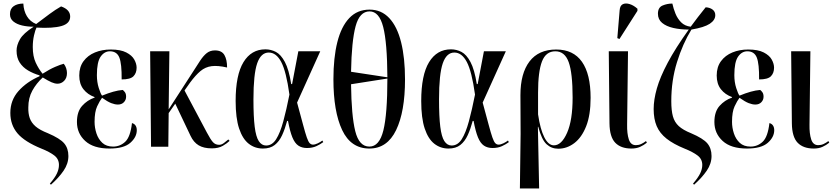

<svg xmlns="http://www.w3.org/2000/svg" viewBox="-20 -824 4678 1078"><path d="M266 213 260 207Q289 173 300 149Q311 125 311 102Q311 69 285 49Q259 29 214 11Q118 -28 78 -75.5Q38 -123 38 -190Q38 -261 83.5 -312.5Q129 -364 202 -396V-401Q167 -411 137.5 -428.5Q108 -446 90.5 -473Q73 -500 73 -540Q73 -570 92 -603.5Q111 -637 169 -674Q134 -674 104 -681Q74 -688 55 -703.5Q36 -719 36 -744Q36 -775 57 -789.5Q78 -804 111 -804Q113 -763 131 -733Q149 -703 183 -689Q228 -723 259 -746Q290 -769 323 -788Q374 -770 374 -731Q374 -692 325.5 -678Q277 -664 185 -669Q178 -656 171 -625.5Q164 -595 164 -560Q164 -508 180.5 -472.5Q197 -437 219 -410Q258 -435 289.5 -448.5Q321 -462 338 -466Q347 -455 351.5 -441Q356 -427 356 -414Q356 -386 340 -370Q324 -354 303 -354Q288 -354 269.5 -362Q251 -370 220 -389Q184 -356 161.5 -315Q139 -274 139 -221Q138 -187 147 -161Q156 -135 179.5 -114.5Q203 -94 249 -76Q317 -47 340.5 -19Q364 9 364 52Q364 95 337 134.5Q310 174 266 213Z M595 10Q505 10 458.5 -32.5Q412 -75 412 -139Q412 -197 441 -229.5Q470 -262 511 -276V-279Q472 -293 448.5 -323Q425 -353 425 -400Q425 -448 449 -480.5Q473 -513 513 -529.5Q553 -546 602 -546Q657 -546 689 -529.5Q721 -513 734 -489.5Q747 -466 747 -444Q747 -414 729.5 -396Q712 -378 663 -378Q664 -466 650 -501Q636 -536 597 -536Q566 -536 545 -506Q524 -476 524 -402Q524 -363 534.5 -330Q545 -297 553 -287Q587 -301 615.5 -309Q644 -317 669 -319Q675 -315 681.5 -306Q688 -297 688 -281Q688 -263 675.5 -250Q663 -237 642 -237Q625 -237 604.5 -245Q584 -253 553 -275Q540 -258 525.5 -227Q511 -196 511 -140Q511 -107 521.5 -75Q532 -43 554.5 -22Q577 -1 615 -1Q654 -1 683 -28Q712 -55 721 -133Q735 -129 741.5 -118.5Q748 -108 748 -93Q748 -54 711.5 -22Q675 10 595 10Z M828 0 823 -536H931L927 -210L1059 -414Q1085 -455 1103.5 -483Q1122 -511 1141 -526Q1160 -541 1187 -541Q1225 -541 1240 -515Q1255 -489 1255 -445Q1203 -457 1168 -452.5Q1133 -448 1105.5 -425Q1078 -402 1047 -360L1016 -316L1142 -79Q1162 -41 1175.5 -26Q1189 -11 1210 -11Q1224 -11 1237 -21Q1250 -31 1262 -41L1269 -33Q1256 -20 1231.5 -5.5Q1207 9 1169 9Q1124 9 1095.5 -8Q1067 -25 1050 -61L964 -242L927 -189L925 0Z M1456 10Q1411 10 1376.5 -17Q1342 -44 1322.5 -102.5Q1303 -161 1303 -257Q1303 -403 1347 -475Q1391 -547 1470 -547Q1501 -547 1529 -532.5Q1557 -518 1579.5 -476Q1602 -434 1615 -352H1620L1655 -536H1778L1648 -248Q1669 -171 1681.5 -124Q1694 -77 1702.5 -52.5Q1711 -28 1719 -20Q1727 -12 1737 -12Q1749 -12 1764.5 -19.5Q1780 -27 1790 -35L1795 -26Q1779 -14 1756.5 -3.5Q1734 7 1703 7Q1675 7 1655 -6.5Q1635 -20 1621.5 -53Q1608 -86 1597 -145H1592Q1580 -100 1564 -65Q1548 -30 1522.5 -10Q1497 10 1456 10ZM1474 -7Q1508 -7 1530.5 -42.5Q1553 -78 1570.5 -142.5Q1588 -207 1605 -293Q1587 -423 1559 -476Q1531 -529 1489 -529Q1445 -529 1424 -468.5Q1403 -408 1403 -266Q1403 -169 1410 -112.5Q1417 -56 1433 -31.5Q1449 -7 1474 -7Z M2054 10Q1950 10 1901 -94Q1852 -198 1852 -379Q1852 -500 1874 -587.5Q1896 -675 1941 -722.5Q1986 -770 2055 -770Q2121 -770 2165.5 -722.5Q2210 -675 2232 -587Q2254 -499 2254 -378Q2254 -197 2204 -93.5Q2154 10 2054 10ZM2155 -390Q2154 -585 2131.5 -672.5Q2109 -760 2055 -760Q1999 -760 1976.5 -676.5Q1954 -593 1951 -421ZM2054 -1Q2110 -1 2132.5 -92Q2155 -183 2155 -383L1951 -351Q1953 -175 1974.5 -88Q1996 -1 2054 -1Z M2498 10Q2453 10 2418.5 -17Q2384 -44 2364.5 -102.5Q2345 -161 2345 -257Q2345 -403 2389 -475Q2433 -547 2512 -547Q2543 -547 2571 -532.5Q2599 -518 2621.5 -476Q2644 -434 2657 -352H2662L2697 -536H2820L2690 -248Q2711 -171 2723.5 -124Q2736 -77 2744.5 -52.5Q2753 -28 2761 -20Q2769 -12 2779 -12Q2791 -12 2806.5 -19.5Q2822 -27 2832 -35L2837 -26Q2821 -14 2798.5 -3.5Q2776 7 2745 7Q2717 7 2697 -6.5Q2677 -20 2663.5 -53Q2650 -86 2639 -145H2634Q2622 -100 2606 -65Q2590 -30 2564.5 -10Q2539 10 2498 10ZM2516 -7Q2550 -7 2572.5 -42.5Q2595 -78 2612.5 -142.5Q2630 -207 2647 -293Q2629 -423 2601 -476Q2573 -529 2531 -529Q2487 -529 2466 -468.5Q2445 -408 2445 -266Q2445 -169 2452 -112.5Q2459 -56 2475 -31.5Q2491 -7 2516 -7Z M2899 234 2903 -72 2902 -290Q2902 -412 2953 -479Q3004 -546 3103 -546Q3199 -546 3247.5 -477Q3296 -408 3296 -275Q3296 -178 3271 -115Q3246 -52 3204.5 -20.5Q3163 11 3114 11Q3076 11 3048.5 -14.5Q3021 -40 3002 -112H3000L3007 234ZM3090 -8Q3133 -8 3164 -78.5Q3195 -149 3195 -276Q3195 -414 3173 -475Q3151 -536 3098 -536Q3045 -536 3023 -479Q3001 -422 3001 -304V-182Q3013 -99 3036 -53.5Q3059 -8 3090 -8Z M3525 10Q3466 10 3434.5 -22.5Q3403 -55 3402 -131L3398 -536H3506L3501 -124Q3500 -74 3510.5 -41.5Q3521 -9 3550 -9Q3566 -9 3580 -15.5Q3594 -22 3607 -32L3612 -23Q3595 -9 3574 0.5Q3553 10 3525 10ZM3458 -605 3446 -610 3459 -766Q3461 -793 3477 -800.5Q3493 -808 3515.5 -801Q3538 -794 3559 -775V-763Z M3877 213 3871 207Q3900 173 3911.5 149Q3923 125 3923 102Q3923 69 3896.5 49Q3870 29 3825 11Q3761 -15 3722.5 -45.5Q3684 -76 3667 -116Q3650 -156 3650 -212Q3650 -264 3668 -327.5Q3686 -391 3729 -472Q3772 -553 3847 -658Q3800 -658 3760.5 -667Q3721 -676 3697.5 -695.5Q3674 -715 3674 -747Q3674 -782 3700 -793Q3726 -804 3755 -804Q3761 -776 3772.5 -747.5Q3784 -719 3804.5 -698.5Q3825 -678 3858 -674Q3896 -726 3942 -783Q3965 -782 3980.5 -770.5Q3996 -759 3996 -739Q3996 -711 3965 -690.5Q3934 -670 3862 -658Q3813 -578 3781 -475Q3749 -372 3749 -256Q3749 -204 3758 -171Q3767 -138 3791 -116Q3815 -94 3860 -76Q3928 -47 3951.5 -19Q3975 9 3975 52Q3975 95 3948 134.5Q3921 174 3877 213Z M4174 10Q4084 10 4037.5 -32.5Q3991 -75 3991 -139Q3991 -197 4020 -229.5Q4049 -262 4090 -276V-279Q4051 -293 4027.5 -323Q4004 -353 4004 -400Q4004 -448 4028 -480.5Q4052 -513 4092 -529.5Q4132 -546 4181 -546Q4236 -546 4268 -529.5Q4300 -513 4313 -489.5Q4326 -466 4326 -444Q4326 -414 4308.5 -396Q4291 -378 4242 -378Q4243 -466 4229 -501Q4215 -536 4176 -536Q4145 -536 4124 -506Q4103 -476 4103 -402Q4103 -363 4113.5 -330Q4124 -297 4132 -287Q4166 -301 4194.5 -309Q4223 -317 4248 -319Q4254 -315 4260.5 -306Q4267 -297 4267 -281Q4267 -263 4254.5 -250Q4242 -237 4221 -237Q4204 -237 4183.5 -245Q4163 -253 4132 -275Q4119 -258 4104.5 -227Q4090 -196 4090 -140Q4090 -107 4100.5 -75Q4111 -43 4133.5 -22Q4156 -1 4194 -1Q4233 -1 4262 -28Q4291 -55 4300 -133Q4314 -129 4320.5 -118.5Q4327 -108 4327 -93Q4327 -54 4290.5 -22Q4254 10 4174 10Z M4549 10Q4490 10 4458.5 -22.5Q4427 -55 4426 -131L4422 -536H4530L4525 -124Q4524 -74 4534.5 -41.5Q4545 -9 4574 -9Q4590 -9 4604 -15.5Q4618 -22 4631 -32L4636 -23Q4619 -9 4598 0.5Q4577 10 4549 10Z"/></svg>

Font: Noto Serif Display ExtraCondensed Medium
Style: Regular
Weight: 500
Width: 2
Designer: Monotype Design Team
Foundry: Monotype Imaging Inc.
Version: Version 2.009